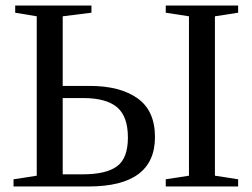

<svg xmlns="http://www.w3.org/2000/svg" viewBox="-20 -675 912 695"><path d="M279 -44Q364 -44 403.5 -73Q443 -102 443 -177Q443 -254 403.5 -287Q364 -320 282 -320H207V-44ZM541 -179Q541 0 300 0H29V-26L113 -39V-616L35 -629V-655H311V-629L207 -616V-364H305Q415 -364 478 -319Q541 -274 541 -179ZM758 -39 842 -26V0H580V-26L664 -39V-616L580 -629V-655H842V-629L758 -616Z"/></svg>

Font: Libra Serif Modern
Style: Regular
Weight: 400
Designer: Stefan Peev, Context Ltd
Foundry: Stefan Peev, Context Ltd
Version: Version 1.000